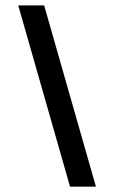

<svg xmlns="http://www.w3.org/2000/svg" viewBox="-20 -704 431 724"><path d="M341.8 0H244.1L48.8 -683.6H146.5Z"/></svg>

Font: BabelStone Runic Berhtwald
Style: Regular
Weight: 400
Designer: Andrew West
Foundry: BabelStone
Version: Version 7.004;November 9, 2023